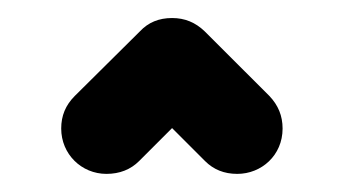

<svg xmlns="http://www.w3.org/2000/svg" viewBox="-20 -729 382 213"><path d="M152.8 -568.8 170.9 -586.9 207.5 -550.3C216.8 -541 228.5 -536.1 243.2 -536.1C270 -536.1 293.5 -556.6 293.5 -586.4C293.5 -600.6 288.6 -612.3 278.8 -622.6L207 -694.3C196.8 -704.1 185.1 -709 170.9 -709C156.2 -709 144.5 -704.1 135.3 -694.3L63 -622.6C52.7 -612.3 47.9 -600.6 47.9 -586.4C47.9 -558.1 70.3 -536.1 98.1 -536.1C112.8 -536.1 125 -541 134.3 -550.3Z"/></svg>

Font: LOB TGL 0-17
Style: Regular
Weight: 400
Designer: Peter Wiegel + adaptations and expanded glyphset by Studio LOB
Foundry: Peter Wiegel + adaptations and expanded glyphset by Studio LOB
Version: Version 1.003;Glyphs 3.1.2 (3151)